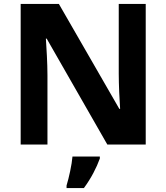

<svg xmlns="http://www.w3.org/2000/svg" viewBox="-20 -734 845 975"><path d="M720 0V-714H583V-360C583 -305 587 -221 590 -181H586L279 -714H85V0H221V-352C221 -413 216 -492 213 -538H217L525 0ZM487 71V61H348C345 101 330 169 318 208V221H406C443 171 470 118 487 71Z"/></svg>

Font: Noto Sans Lao UI
Style: Bold
Weight: 700
Designer: Monotype Design Team
Foundry: Monotype Imaging Inc.
Version: Version 2.000